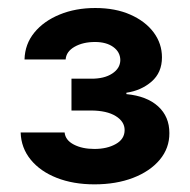

<svg xmlns="http://www.w3.org/2000/svg" viewBox="-20 -826 482 487"><path d="M219.5 -358.4Q166 -358.4 124.1 -374.8Q82.2 -391.2 57.9 -421Q33.5 -450.9 32.4 -490H143.9Q145.8 -470.5 167.1 -459.4Q188.5 -448.2 219.5 -448.2Q251.7 -448.2 273.9 -460.8Q296.1 -473.3 296.1 -496.1Q296.1 -517.7 273.5 -531.6Q251 -545.5 211.1 -545.7H161.3V-626.4H211.1Q244.4 -626.1 264.6 -639.4Q284.9 -652.6 285.2 -673.6Q284.9 -694.2 267.2 -706.9Q249.6 -719.5 221.1 -719.5Q190.5 -719.5 169.2 -707.4Q147.9 -695.2 146.5 -675.2H42.2Q43.2 -714.2 67.1 -743.4Q91 -772.6 131.3 -789.1Q171.6 -805.7 221.7 -805.7Q272.8 -805.7 310.8 -788.8Q348.9 -771.9 369.9 -743.6Q390.8 -715.3 390.8 -680.5Q390.8 -641.9 364.4 -619Q338 -596.2 300.6 -590.8V-587.3Q352.5 -582.3 381.1 -556.2Q409.7 -530.1 409.6 -488.5Q409.9 -450.3 385.2 -420.8Q360.5 -391.4 317.6 -374.9Q274.6 -358.4 219.5 -358.4Z"/></svg>

Font: Inter V
Style: 
Weight: 400
Designer: Rasmus Andersson
Foundry: rsms
Version: Version 4.000;git-a3f224843